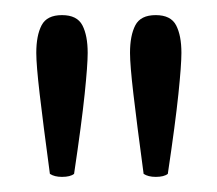

<svg xmlns="http://www.w3.org/2000/svg" viewBox="-20 -729 287 254"><path d="M62 -495Q52 -495 46 -499Q37 -566 32.5 -604.5Q28 -643 28 -659Q28 -682 35 -695.5Q42 -709 62 -709Q82 -709 89 -695.5Q96 -682 96 -659Q96 -643 92 -604.5Q88 -566 78 -499Q73 -495 62 -495ZM186 -495Q176 -495 170 -499Q161 -566 156.5 -604.5Q152 -643 152 -659Q152 -682 159 -695.5Q166 -709 186 -709Q206 -709 213 -695.5Q220 -682 220 -659Q220 -643 216 -604.5Q212 -566 202 -499Q197 -495 186 -495Z"/></svg>

Font: Petrona Light
Style: Regular
Weight: 300
Designer: Ringo R. Seeber
Foundry: Ringo R. Seeber
Version: Version 2.001; ttfautohint (v1.8.3)